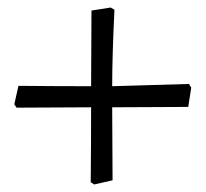

<svg xmlns="http://www.w3.org/2000/svg" viewBox="-20 -520 546 510"><path d="M274 -500 223 -492 222 -291C164 -291 99.7 -291.3 29 -292L18 -243L24 -234L222 -235C222 -176.3 221.7 -110 221 -36L230 -30L279 -41L278 -235L480 -236L488 -287L482 -297L278 -291C278 -344.3 280 -412 284 -494Z"/></svg>

Font: Alegreya SC
Style: Regular
Weight: 400
Designer: Juan Pablo del Peral
Foundry: Juan Pablo del Peral
Version: Version 1.003